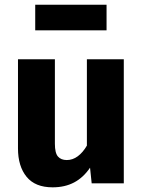

<svg xmlns="http://www.w3.org/2000/svg" viewBox="-20 -785 612 822"><path d="M352 -531.4H510V0H372.5L365.5 -67.1Q336.8 -24.7 297.1 -3.8Q257.5 17 205.2 17Q130.6 17 93.8 -28.1Q57 -73.2 57 -149.6V-531.4H215V-169.6Q215 -129.9 228.1 -114.9Q241.2 -99.8 266.1 -99.8Q291.1 -99.8 313 -116Q334.9 -132.2 352 -161.6ZM436.2 -764.6V-655.2H130.8V-764.6Z"/></svg>

Font: Fira Sans Variable
Style: Regular
Weight: 400
Designer: Carrois Corporate & Edenspiekermann AG
Foundry: Carrois Corporate GbR & Edenspiekermann AG
Version: Version 4.202